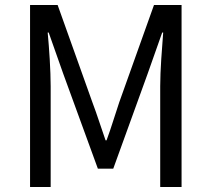

<svg xmlns="http://www.w3.org/2000/svg" viewBox="-20 -753 852 773"><path d="M101 0H184V-406C184 -469 178 -558 172 -622H176L235 -455L374 -74H436L574 -455L633 -622H637C632 -558 625 -469 625 -406V0H711V-733H600L460 -341C443 -291 428 -239 409 -188H405C387 -239 371 -291 352 -341L212 -733H101Z"/></svg>

Font: GenYoGothic2 TW R
Style: Regular
Weight: 400
Version: Version 2.100;PS 2.1;hotconv 16.6.51;makeotf.lib2.5.65220 DE